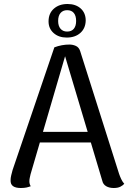

<svg xmlns="http://www.w3.org/2000/svg" viewBox="-20 -930 642 961"><path d="M327 -707Q345 -707 360 -700Q375 -693 381 -675L576 -60Q580 -48 586.5 -34Q593 -20 602 -10Q595 -2 582.5 4.5Q570 11 549 11Q527 11 511.5 2Q496 -7 492 -25L299 -671L312 -670L133 -58Q131 -49 129 -40Q127 -31 127 -23Q127 -15 129 -8.5Q131 -2 134 2Q124 6 112.5 8.5Q101 11 84 11Q58 11 45 1.5Q32 -8 33 -29Q33 -39 36 -52Q39 -65 43 -79L252 -693Q289 -707 327 -707ZM159 -270H479V-217H159ZM318 -910Q359 -910 384 -887.5Q409 -865 409 -827Q408 -788 382 -765Q356 -742 314 -742Q274 -742 248.5 -764.5Q223 -787 223 -823Q223 -863 249.5 -886.5Q276 -910 318 -910ZM316 -879Q295 -879 283 -865Q271 -851 271 -825Q271 -800 283 -786Q295 -772 316 -772Q338 -772 349.5 -786Q361 -800 361 -825Q361 -851 349.5 -865Q338 -879 316 -879Z"/></svg>

Font: Arima Thin Medium
Style: Regular
Weight: 500
Version: Version 1.100